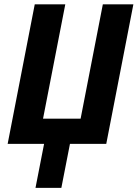

<svg xmlns="http://www.w3.org/2000/svg" viewBox="-20 -679 649 906"><path d="M147.5 207.5 188 0H16.1L144 -658.7H288.1L183.1 -119.1H360.4L465.3 -658.7H609.4L481.4 0H310.1L269.5 207.5Z"/></svg>

Font: Liberation Mono
Style: Bold Italic
Weight: 700
Italic angle: -12°
Monospace: yes
Designer: Steve Matteson
Foundry: Ascender Corporation
Version: Version 2.1.5